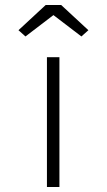

<svg xmlns="http://www.w3.org/2000/svg" viewBox="-20 -749 427 769"><path d="M168 0V-520H218V0ZM82 -603 54 -628 163 -729H225L334 -628L306 -603L179 -700H209Z"/></svg>

Font: Lexend Peta ExtraLight
Style: Regular
Weight: 250
Version: Version 1.007